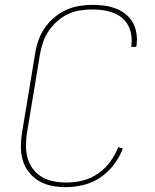

<svg xmlns="http://www.w3.org/2000/svg" viewBox="-20 -763 640 791"><path d="M252 8Q222 8 193.5 2.5Q165 -3 141 -17Q117 -31 99.5 -53Q82 -75 74 -102Q66 -129 66 -158.5Q66 -188 71 -218L125 -544Q129 -571 138.5 -597.5Q148 -624 164.5 -648Q181 -672 203.5 -691Q226 -710 252.5 -722Q279 -734 306.5 -738.5Q334 -743 361 -743Q387 -743 411.5 -739.5Q436 -736 458 -727.5Q480 -719 498.5 -704Q517 -689 528 -668.5Q539 -648 542.5 -623Q546 -598 542 -573L541 -570H520L521 -573Q524 -595 521 -617Q518 -639 508.5 -657.5Q499 -676 482.5 -689.5Q466 -703 446 -710.5Q426 -718 404.5 -721Q383 -724 360 -724Q335 -724 309.5 -720Q284 -716 260.5 -705Q237 -694 216.5 -676Q196 -658 181 -636Q166 -614 157.5 -589.5Q149 -565 145 -541L91 -215Q87 -188 87 -161.5Q87 -135 94 -110.5Q101 -86 116.5 -66Q132 -46 153.5 -33.5Q175 -21 201 -16Q227 -11 254 -11Q287 -11 320 -19Q353 -27 382.5 -47Q412 -67 433.5 -96Q455 -125 467 -157L486 -151Q473 -116 449 -84.5Q425 -53 393 -31.5Q361 -10 324 -1Q287 8 252 8Z"/></svg>

Font: Iosevka Aile Thin
Style: Italic
Weight: 100
Italic angle: -9°
Designer: Belleve Invis
Foundry: Belleve Invis
Version: Version 31.1.0; ttfautohint (v1.8.4)